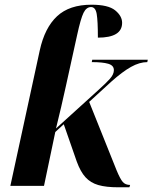

<svg xmlns="http://www.w3.org/2000/svg" viewBox="-20 -790 648 816"><path d="M483 6Q431 6 398 -3.5Q365 -13 343.5 -36.5Q322 -60 306 -104L251 -262L215 -229L167 0H24L149 -576Q170 -672 222.5 -721Q275 -770 369 -770Q440 -770 469.5 -746Q499 -722 499 -693Q499 -630 396 -630Q396 -701 391 -730.5Q386 -760 367 -760Q347 -760 335 -735.5Q323 -711 308 -642L260 -424Q250 -379 240 -335.5Q230 -292 218 -244L401 -410Q430 -436 447 -455Q464 -474 464 -492Q464 -512 440 -519Q416 -526 370 -526L372 -536H608L606 -526Q573 -526 536.5 -505.5Q500 -485 453 -443L359 -357L476 -65Q491 -29 502 -16.5Q513 -4 533 -4L530 6Z"/></svg>

Font: Noto Serif Display SemiCondensed
Style: Bold Italic
Weight: 700
Width: 4
Italic angle: -12°
Designer: Monotype Design Team
Foundry: Monotype Imaging Inc.
Version: Version 2.009